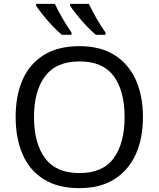

<svg xmlns="http://www.w3.org/2000/svg" viewBox="-20 -964 821 994"><path d="M720 -358Q720 -247 682.5 -164.5Q645 -82 572 -36Q499 10 391 10Q280 10 206.5 -36Q133 -82 97 -165Q61 -248 61 -359Q61 -469 97 -551Q133 -633 206.5 -679Q280 -725 392 -725Q499 -725 572 -679.5Q645 -634 682.5 -551.5Q720 -469 720 -358ZM156 -358Q156 -223 213 -145.5Q270 -68 391 -68Q513 -68 569 -145.5Q625 -223 625 -358Q625 -493 569 -569.5Q513 -646 392 -646Q271 -646 213.5 -569.5Q156 -493 156 -358ZM440 -944Q456 -910 480.5 -867.5Q505 -825 526 -796V-784H476Q454 -802 427 -830.5Q400 -859 377 -888Q354 -917 343 -934V-944ZM264 -944Q280 -910 304.5 -867.5Q329 -825 350 -796V-784H300Q278 -802 251 -830.5Q224 -859 201 -888Q178 -917 167 -934V-944Z"/></svg>

Font: TSCustom
Style: Regular
Weight: 400
Designer: Monotype Design Team
Foundry: Monotype Imaging Inc.
Version: Version 2.004; ttfautohint (v1.8.3) -l 8 -r 50 -G 200 -x 14 